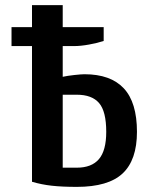

<svg xmlns="http://www.w3.org/2000/svg" viewBox="-20 -720 590 750"><path d="M515 -205Q515 -95 459 -42.5Q403 10 280 10Q223 10 182.5 5.5Q142 1 105 -10V-540H25V-614H105V-700H225V-614H385V-560Q361 -552 328 -546Q295 -540 270 -540H225V-420Q243 -424 270.5 -427Q298 -430 310 -430Q412 -430 463.5 -375Q515 -320 515 -205ZM395 -205Q395 -285 367 -317.5Q339 -350 280 -350H225V-65H280Q338 -65 366.5 -98.5Q395 -132 395 -205Z"/></svg>

Font: Cuprum
Style: Bold
Weight: 700
Designer: Jovanny Lemonad
Foundry: Jovanny Lemonad
Version: Version 2.000